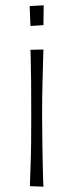

<svg xmlns="http://www.w3.org/2000/svg" viewBox="-20 -705 273 725"><path d="M144 0 93 -2Q93 -2 93.5 -22.5Q94 -43 95.5 -79.5Q97 -116 97.5 -164Q98 -212 98 -267Q98 -340 97.5 -396.5Q97 -453 96 -485Q95 -517 95 -517L144 -518Q144 -518 143 -485Q142 -452 140.5 -395Q139 -338 139 -266Q139 -212 140 -164Q141 -116 141.5 -79Q142 -42 143 -21Q144 0 144 0ZM144 -610 95 -607 92 -682 145 -685Z"/></svg>

Font: Truculenta ExtraLight
Style: Regular
Weight: 250
Version: Version 1.002